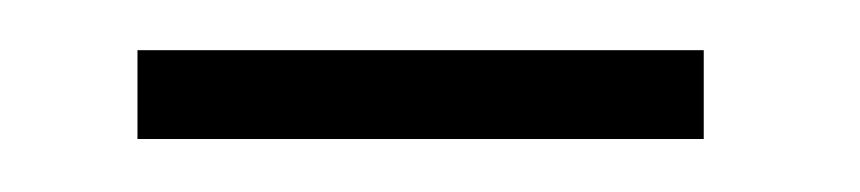

<svg xmlns="http://www.w3.org/2000/svg" viewBox="-20 -358 336 75"><path d="M254.9 -303.7H33.7V-338.4H254.9Z"/></svg>

Font: Robert Sans ExtraLight
Style: Regular
Weight: 250
Designer: Christian Robertson (extended by Adam Twardoch)
Foundry: Google
Version: Version 12.135;April 2, 2019;FontCreator 11.5.0.2425 64-bit;